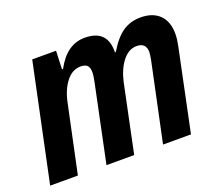

<svg xmlns="http://www.w3.org/2000/svg" viewBox="-93 -655 907 788"><g transform="rotate(-20 360.5 -261.0)"><path d="M110 -512H214L211 -432L216 -433Q264 -522 342 -522Q442 -522 439 -422L444 -425Q475 -477 508.5 -499.5Q542 -522 586 -522Q639 -522 668.5 -493Q698 -464 698 -410Q698 -388 692 -359L617 0H495L568 -345Q572 -369 572 -376Q572 -417 531 -417Q496 -417 469.5 -383.5Q443 -350 431 -297L369 0H248L318 -335Q324 -362 324 -378Q324 -399 315 -408Q306 -417 286 -417Q250 -417 223.5 -383.5Q197 -350 186 -297L123 0H2Z"/></g></svg>

Font: Decalotype SemiBold Italic
Style: Regular
Weight: 600
Italic angle: -12°
Designer: Alfredo Marco Pradil
Foundry: Alfredo Marco Pradil
Version: Version 1.0